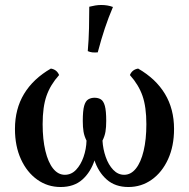

<svg xmlns="http://www.w3.org/2000/svg" viewBox="-20 -741 758 770"><path d="M223 9Q171 9 129.5 -20.5Q88 -50 64 -102.5Q40 -155 40 -224Q40 -304 76.5 -364.5Q113 -425 184 -466Q208 -462 217 -440Q182 -401 166.5 -356.5Q151 -312 151 -243Q151 -182 162 -136Q173 -90 193 -65Q213 -40 240 -40Q266 -40 285 -60Q304 -80 315 -111.5Q326 -143 327 -177Q318 -195 315 -213Q312 -231 312 -256Q312 -297 317.5 -316.5Q323 -336 334 -342.5Q345 -349 359 -349Q374 -349 384.5 -342.5Q395 -336 400.5 -316.5Q406 -297 406 -256Q406 -231 403 -213Q400 -195 391 -177Q393 -143 404 -111.5Q415 -80 434 -60Q453 -40 478 -40Q505 -40 525 -65Q545 -90 556 -136Q567 -182 567 -243Q567 -312 551.5 -356.5Q536 -401 501 -440Q510 -462 534 -466Q605 -425 641.5 -364.5Q678 -304 678 -224Q678 -155 654 -102.5Q630 -50 588.5 -20.5Q547 9 495 9Q442 9 408 -21Q374 -51 358 -100.5Q342 -150 342 -209H376Q376 -150 360 -100.5Q344 -51 310.5 -21Q277 9 223 9ZM372 -531Q359 -530 350 -531Q341 -532 332 -536Q336 -583 337 -628Q338 -673 338 -714Q350 -717 362 -719Q374 -721 386 -721Q412 -721 433 -713Q415 -671 400.5 -627.5Q386 -584 372 -531Z"/></svg>

Font: Vollkorn
Style: Regular
Weight: 400
Designer: Friedrich Althausen
Foundry: Friedrich Althausen
Version: Version 5.001